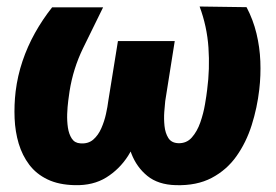

<svg xmlns="http://www.w3.org/2000/svg" viewBox="-20 -550 835 581"><path d="M584 -530.3 726.1 -528.3Q746.1 -490.2 756.1 -448.7Q766.1 -407.2 767.8 -364.5Q769.5 -321.8 764.6 -279.3Q758.3 -224.1 741.7 -171.6Q725.1 -119.1 695.6 -77.4Q666 -35.6 620.6 -11.7Q575.2 12.2 511.7 10.3Q458.5 8.8 426 -17.6Q393.6 -43.9 377.7 -85Q361.8 -126 358.4 -172.6Q355 -219.2 360.4 -261.2L387.2 -425.8H508.8L480 -244.1Q478.5 -231.9 477.1 -211.2Q475.6 -190.4 477.8 -168.9Q480 -147.5 489.3 -132.6Q498.5 -117.7 519 -116.7Q544.4 -115.7 560.5 -134Q576.7 -152.3 586.2 -179.7Q595.7 -207 600.3 -234.4Q605 -261.7 606.9 -278.8Q615.2 -341.8 610.8 -406Q606.4 -470.2 584 -530.3ZM137.7 -527.8H292Q261.7 -466.3 231.4 -404.3Q201.2 -342.3 190.4 -273.4Q189 -263.7 186.5 -245.1Q184.1 -226.6 183.3 -205.1Q182.6 -183.6 185.5 -163.8Q188.5 -144 197.3 -130.6Q206.1 -117.2 223.1 -116.2Q246.6 -114.3 262 -127.4Q277.3 -140.6 286.6 -161.9Q295.9 -183.1 300.8 -205.6Q305.7 -228 307.6 -244.1L336.9 -425.8H458L430.7 -261.2Q423.8 -215.3 408.7 -167Q393.6 -118.7 367.4 -78.1Q341.3 -37.6 301.5 -12.9Q261.7 11.7 206.5 10.3Q157.7 9.3 123.8 -7.1Q89.8 -23.4 68.6 -51.5Q47.4 -79.6 36.6 -115.5Q25.9 -151.4 24.2 -191.9Q22.5 -232.4 27.3 -273.4Q33.2 -320.8 48.1 -365Q63 -409.2 85.7 -450Q108.4 -490.7 137.7 -527.8Z"/></svg>

Font: Roboto Black
Style: Italic
Weight: 900
Italic angle: -12°
Designer: Christian Robertson
Foundry: Google
Version: Version 3.0; 2020